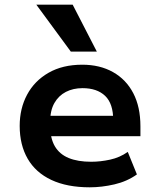

<svg xmlns="http://www.w3.org/2000/svg" viewBox="-20 -789 682 819"><path d="M363 10Q266 10 199 -21.5Q132 -53 98 -112Q64 -171 64 -252Q64 -326 95.5 -385Q127 -444 187 -478.5Q247 -513 331 -513Q406 -513 462 -481.5Q518 -450 548.5 -391.5Q579 -333 579 -250V-208H172V-295H478L463 -276Q463 -347 428.5 -380Q394 -413 332 -413Q292 -413 261 -397Q230 -381 212 -349.5Q194 -318 194 -270V-254Q194 -199 214 -165Q234 -131 273 -115Q312 -99 369 -99Q408 -99 449.5 -108Q491 -117 525 -141L564 -45Q522 -15 468 -2.5Q414 10 363 10ZM282 -569 135 -769H290L393 -569Z"/></svg>

Font: Nunito Sans 6pt
Style: Bold
Weight: 700
Version: Version 3.101;gftools[0.9.27]